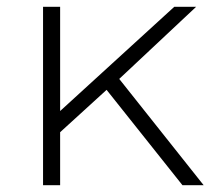

<svg xmlns="http://www.w3.org/2000/svg" viewBox="-20 -542 616 562"><path d="M576 0C576 0 514 0 514 0C514 0 292 -279 292 -279C292 -279 156 -155 156 -155C156 -155 156 0 156 0C156 0 106 0 106 0C106 0 106 -522 106 -522C106 -522 156 -522 156 -522C156 -522 156 -217 156 -217C156 -217 490 -522 490 -522C490 -522 554 -522 554 -522C554 -522 329 -311 329 -311C329 -311 576 0 576 0Z"/></svg>

Font: TamingNoise
Style: Regular
Weight: 500
Designer: Julieta Ulanovsky
Foundry: Julieta Ulanovsky
Version: ""